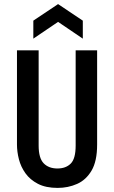

<svg xmlns="http://www.w3.org/2000/svg" viewBox="-20 -906 558 939"><path d="M262 13Q204 13 165.5 -7Q127 -27 104.5 -58.5Q82 -90 72.5 -127Q63 -164 63 -199V-660H169V-194Q169 -133 193.5 -107.5Q218 -82 261 -82Q302 -82 326 -106Q350 -130 350 -194V-660H455V-199Q455 -118 428 -72Q401 -26 357 -6.5Q313 13 262 13ZM143 -717V-805L264 -886L385 -805V-717L264 -799Z"/></svg>

Font: Bricolage Grotesque 10pt Condensed Medium
Style: Regular
Weight: 500
Width: 3
Designer: Mathieu Triay
Foundry: Atelier Triay
Version: Version 1.000; ttfautohint (v1.8.4.7-5d5b);gftools[0.9.32]